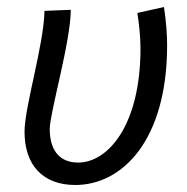

<svg xmlns="http://www.w3.org/2000/svg" viewBox="-20 -516 535 548"><path d="M195 12C328 12 457 -114 457 -387C457 -417 454 -457 448 -496L372 -479C377 -449 381 -407 381 -378C381 -158 288 -52 203 -52C158 -52 122 -78 122 -148C122 -194 182 -398 182 -488L107 -485C105 -387 50 -211 50 -140C50 -44 103 12 195 12Z"/></svg>

Font: Source Sans Pro
Style: Italic
Weight: 400
Italic angle: -11°
Designer: Paul D. Hunt
Foundry: Adobe Systems Incorporated
Version: Version 3.006;hotconv 1.0.111;makeotfexe 2.5.65597